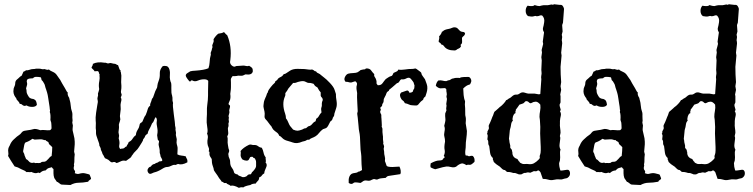

<svg xmlns="http://www.w3.org/2000/svg" viewBox="-20 -865 3598 917"><path d="M316.4 18.6 274.4 16.6Q270.5 16.6 262.7 9.8Q254.9 2.9 252 3.9L239.3 -14.6Q235.4 -26.4 235.4 -37.1V-57.6Q230.5 -60.5 227.5 -66.4Q209 -62.5 204.6 -57.6Q200.2 -52.7 197.3 -50.8Q182.6 -50.8 169.9 -38.1Q165 -42 159.2 -39.6Q153.3 -37.1 147 -38.1Q140.6 -39.1 137.7 -40.5Q134.8 -42 129.9 -43.9Q124 -42 119.1 -43Q114.3 -43.9 106.4 -43Q100.6 -49.8 80.1 -57.6Q66.4 -66.4 49.8 -70.3Q30.3 -99.6 18.6 -120.1Q21.5 -128.9 19.5 -138.7Q16.6 -155.3 26.4 -169.9Q33.2 -187.5 44.4 -197.8Q55.7 -208 60.5 -212.4Q65.4 -216.8 71.3 -220.2Q77.1 -223.6 82.5 -231Q87.9 -238.3 96.2 -240.2Q104.5 -242.2 111.3 -242.7Q118.2 -243.2 127 -245.1Q135.7 -247.1 138.7 -248Q149.4 -252 171.9 -243.2Q184.6 -245.1 194.8 -243.7Q205.1 -242.2 218.8 -243.2Q226.6 -248 226.1 -253.9Q225.6 -259.8 225.6 -267.6Q225.6 -275.4 224.6 -279.3L220.7 -292Q222.7 -318.4 217.8 -330.1Q219.7 -338.9 218.8 -339.8Q217.8 -340.8 217.8 -344.2Q217.8 -347.7 216.8 -354.5Q215.8 -361.3 214.4 -370.1Q212.9 -378.9 210.4 -396Q208 -413.1 205.1 -422.4Q202.1 -431.6 200.7 -436.5Q199.2 -441.4 197.3 -446.3Q195.3 -451.2 194.8 -455.6Q194.3 -460 190.9 -465.8Q187.5 -471.7 185.5 -475.1Q183.6 -478.5 179.7 -481.4Q177.7 -484.4 177.2 -489.3Q176.8 -494.1 173.8 -496.1Q163.1 -498 152.8 -498Q142.6 -498 137.7 -491.2Q119.1 -491.2 111.3 -486.3Q106.4 -479.5 108.4 -472.7Q110.4 -465.8 109.4 -460.4Q108.4 -455.1 106.9 -451.2Q105.5 -447.3 104.5 -443.4Q107.4 -433.6 106.9 -427.7Q106.4 -421.9 111.8 -412.1Q117.2 -402.3 120.1 -399.4Q123 -396.5 128.4 -394.5Q133.8 -392.6 137.2 -392.6Q140.6 -392.6 147.5 -387.7Q154.3 -382.8 156.2 -364.3Q150.4 -354.5 133.8 -354.5Q117.2 -354.5 107.4 -361.3Q103.5 -361.3 101.6 -359.9Q99.6 -358.4 94.2 -359.9Q88.9 -361.3 85.4 -365.2Q82 -369.1 74.2 -369.1Q72.3 -376 67.9 -380.4Q63.5 -384.8 59.6 -389.6Q56.6 -399.4 55.2 -399.4Q53.7 -399.4 53.7 -400.4Q41 -418.9 44.9 -438.5Q44.9 -442.4 46.9 -446.8Q48.8 -451.2 50.8 -456.5Q52.7 -461.9 52.7 -467.3Q52.7 -472.7 54.7 -477.1Q56.6 -481.4 60.1 -484.4Q63.5 -487.3 67.4 -490.7Q71.3 -494.1 74.7 -497.6Q78.1 -501 83 -502.9Q85 -507.8 87.4 -512.2Q89.8 -516.6 91.8 -522.5Q95.7 -524.4 98.6 -525.4Q101.6 -526.4 103.5 -529.3Q112.3 -528.3 121.1 -531.7Q129.9 -535.2 138.2 -535.2Q146.5 -535.2 152.3 -537.1H166Q172.9 -537.1 178.7 -535.2Q184.6 -533.2 192.4 -535.2Q197.3 -534.2 202.6 -532.2Q208 -530.3 213.9 -533.2Q218.8 -527.3 231.9 -522Q245.1 -516.6 252.4 -504.9Q259.8 -493.2 263.7 -488.8Q267.6 -484.4 270.5 -478Q273.4 -471.7 276.9 -466.3Q280.3 -460.9 283.2 -455.6Q286.1 -450.2 290 -444.3Q293.9 -438.5 296.4 -432.6Q298.8 -426.8 303.7 -422.9Q300.8 -412.1 310.5 -397.5Q311.5 -393.6 312 -390.6Q312.5 -387.7 314.5 -381.3Q316.4 -375 317.4 -363.8Q318.4 -352.5 319.8 -345.2Q321.3 -337.9 322.8 -335Q324.2 -332 325.2 -326.2Q326.2 -320.3 325.7 -311Q325.2 -301.8 326.2 -295.4Q327.1 -289.1 326.2 -286.1Q325.2 -283.2 325.2 -279.3L328.1 -265.6Q328.1 -259.8 327.1 -253.9Q326.2 -248 327.1 -241.2Q328.1 -234.4 331.1 -224.1Q334 -213.9 335.4 -204.6Q336.9 -195.3 336.9 -188.5V-175.8Q336.9 -169.9 334 -140.6L336.9 -127.9Q335 -117.2 335 -90.8L333 -79.1Q335 -75.2 333.5 -71.3Q332 -67.4 332 -61.5Q332 -55.7 336.4 -50.8Q340.8 -45.9 336.9 -38.1Q350.6 -32.2 358.4 -35.2Q375 -40 386.2 -37.1Q397.5 -34.2 401.9 -33.2Q406.2 -32.2 408.2 -30.3Q413.1 -18.6 414.6 -14.2Q416 -9.8 409.2 -5.9Q402.3 -2 401.4 2.9Q375 7.8 355.5 7.8Q335.9 7.8 316.4 18.6ZM145.5 -198.2 134.8 -202.1Q118.2 -189.5 101.6 -184.6Q96.7 -179.7 95.7 -171.9Q94.7 -164.1 92.3 -153.3Q89.8 -142.6 90.8 -139.6Q96.7 -128.9 96.7 -126Q96.7 -123 100.1 -116.2Q103.5 -109.4 104.5 -105.5Q112.3 -101.6 116.7 -95.7Q121.1 -89.8 127.4 -87.9Q133.8 -85.9 138.7 -87.9Q143.6 -89.8 147.5 -85.9Q151.4 -86.9 158.7 -86.4Q166 -85.9 172.9 -86.9Q178.7 -92.8 186.5 -92.3Q194.3 -91.8 200.2 -95.7Q213.9 -108.4 216.3 -112.3Q218.8 -116.2 226.6 -120.1Q229.5 -144.5 229.5 -162.1Q223.6 -168.9 218.3 -172.9Q212.9 -176.8 210.9 -186.5Q207 -189.5 203.1 -190.9Q199.2 -192.4 197.3 -196.3Q192.4 -196.3 191.9 -195.8Q191.4 -195.3 184.6 -198.2Q177.7 -201.2 145.5 -198.2Z M548.8 -216.8 546.9 -204.1Q552.7 -185.5 549.8 -172.9Q546.9 -160.2 554.7 -153.3Q559.6 -155.3 563.5 -155.3Q567.4 -155.3 570.8 -156.7Q574.2 -158.2 577.1 -161.6Q580.1 -165 584 -165Q585.9 -170.9 589.4 -175.3Q592.8 -179.7 594.7 -186.5Q606.4 -191.4 612.8 -202.1Q619.1 -212.9 628.9 -219.7Q629.9 -233.4 637.2 -244.6Q644.5 -255.9 645.5 -263.2Q646.5 -270.5 648.4 -273.9Q650.4 -277.3 654.3 -279.3Q658.2 -281.2 660.2 -284.2Q666 -297.9 668.5 -303.7Q670.9 -309.6 675.8 -315.4Q682.6 -332 685.5 -343.3Q688.5 -354.5 697.3 -360.4Q696.3 -366.2 698.2 -370.6Q700.2 -375 702.6 -381.8Q705.1 -388.7 705.1 -390.6Q705.1 -392.6 710.9 -399.4L721.7 -429.7L729.5 -445.3Q731.4 -449.2 731.4 -455.1Q732.4 -465.8 738.3 -480.5Q744.1 -495.1 743.2 -513.7Q742.2 -532.2 756.8 -548.8Q763.7 -550.8 767.1 -550.3Q770.5 -549.8 778.3 -548.8L786.1 -541Q793 -526.4 791.5 -510.3Q790 -494.1 792.5 -483.4Q794.9 -472.7 795.9 -472.2Q796.9 -471.7 797.9 -464.8Q798.8 -458 798.3 -444.8Q797.9 -431.6 798.8 -422.9Q799.8 -414.1 801.8 -409.2Q804.7 -396.5 803.7 -391.1Q802.7 -385.7 806.6 -373Q803.7 -364.3 810.1 -318.8Q816.4 -273.4 815.9 -270Q815.4 -266.6 817.4 -259.3Q819.3 -252 818.4 -249.5Q817.4 -247.1 819.3 -238.8Q821.3 -230.5 820.3 -225.6Q819.3 -220.7 820.3 -217.8Q821.3 -214.8 824.2 -200.2L823.2 -183.6Q824.2 -174.8 826.7 -167.5Q829.1 -160.2 828.1 -149.4L827.1 -127.9Q835 -123 845.7 -122.1Q856.4 -121.1 867.2 -118.2Q869.1 -111.3 872.6 -106Q876 -100.6 875 -89.8Q848.6 -75.2 830.1 -82L818.4 -77.1Q810.5 -79.1 802.7 -75.2Q794.9 -71.3 788.6 -69.3Q782.2 -67.4 777.3 -67.4Q772.5 -67.4 766.6 -64.9Q760.7 -62.5 752.4 -57.1Q744.1 -51.8 733.9 -47.4Q723.6 -43 719.7 -42.5Q715.8 -42 704.6 -36.6Q693.4 -31.2 687.5 -41Q681.6 -50.8 687 -59.6Q692.4 -68.4 700.2 -69.3Q704.1 -76.2 710.9 -80.1Q720.7 -82 721.7 -84Q722.7 -85.9 728.5 -87.4Q734.4 -88.9 735.4 -90.3Q736.3 -91.8 739.3 -93.3Q742.2 -94.7 747.1 -94.7Q759.8 -94.7 752.4 -107.4Q745.1 -120.1 746.1 -121.6Q747.1 -123 744.6 -128.9Q742.2 -134.8 742.7 -140.6Q743.2 -146.5 741.7 -154.3Q740.2 -162.1 738.3 -169.4Q736.3 -176.8 738.8 -184.1Q741.2 -191.4 737.3 -193.8Q733.4 -196.3 733.4 -199.2L730.5 -218.8L732.4 -232.4Q733.4 -242.2 731.4 -252.4Q729.5 -262.7 728.5 -270.5Q727.5 -278.3 728.5 -283.2Q731.4 -297.9 723.6 -305.7Q718.8 -299.8 715.8 -290.5Q712.9 -281.2 706.1 -275.4Q698.2 -255.9 692.9 -247.6Q687.5 -239.3 684.6 -225.6Q674.8 -220.7 672.9 -213.9Q670.9 -207 664.1 -200.2Q664.1 -194.3 657.2 -184.1Q650.4 -173.8 644 -163.1Q637.7 -152.3 627.9 -143.6Q618.2 -134.8 613.3 -126Q607.4 -119.1 607.9 -118.2Q608.4 -117.2 602.5 -111.3L582 -96.7Q568.4 -99.6 559.6 -95.7Q550.8 -91.8 543.5 -88.4Q536.1 -85 533.7 -87.9Q531.2 -90.8 526.9 -91.3Q522.5 -91.8 519 -90.3Q515.6 -88.9 511.7 -90.3Q507.8 -91.8 504.9 -95.2Q502 -98.6 497.6 -101.6Q493.2 -104.5 489.3 -106Q485.4 -107.4 481.4 -109.4Q479.5 -113.3 477.5 -116.2Q475.6 -119.1 473.6 -124Q468.8 -129.9 468.8 -132.8Q468.8 -135.7 461.9 -149.4Q461.9 -157.2 457.5 -164.1Q453.1 -170.9 454.1 -173.8Q455.1 -176.8 446.8 -198.2Q438.5 -219.7 438.5 -228.5V-242.2Q436.5 -252.9 437.5 -265.1Q438.5 -277.3 437 -289.1Q435.5 -300.8 439 -326.7Q442.4 -352.5 444.3 -360.4L447.3 -377.9Q447.3 -383.8 445.8 -389.6Q444.3 -395.5 446.8 -402.8Q449.2 -410.2 448.2 -413.1Q447.3 -416 448.2 -419.4Q449.2 -422.9 450.7 -427.2Q452.1 -431.6 453.1 -436Q454.1 -440.4 453.1 -444.3Q452.1 -448.2 452.1 -458Q452.1 -467.8 454.6 -479.5Q457 -491.2 455.1 -505.9Q457 -508.8 454.6 -511.7Q452.1 -514.6 452.1 -519.5Q449.2 -526.4 443.8 -525.4Q438.5 -524.4 431.6 -524.4Q429.7 -529.3 424.8 -533.2Q419.9 -537.1 418 -540Q416 -543 420.4 -549.3Q424.8 -555.7 422.9 -559.6Q444.3 -571.3 479.5 -565.4Q484.4 -566.4 490.2 -563.5Q496.1 -560.5 501 -563Q505.9 -565.4 513.7 -563Q521.5 -560.5 526.4 -560.5Q531.2 -560.5 535.2 -557.6Q539.1 -554.7 543.9 -553.7Q548.8 -541 550.3 -535.6Q551.8 -530.3 556.6 -528.3Q553.7 -524.4 555.7 -523.4Q557.6 -522.5 557.6 -517.6L559.6 -503.9L558.6 -472.7Q560.5 -452.1 559.6 -443.4L557.6 -427.7Q557.6 -420.9 559.6 -418Q563.5 -411.1 556.6 -400.4Q561.5 -391.6 559.1 -382.8Q556.6 -374 555.7 -364.3L556.6 -343.8L552.7 -310.5L554.7 -294.9Q552.7 -285.2 549.8 -277.8Q546.9 -270.5 547.9 -264.6Q548.8 -258.8 547.9 -251L545.9 -233.4Z M1127.9 -550.8 1141.6 -551.8Q1148.4 -551.8 1155.3 -549.8Q1162.1 -547.9 1169.9 -550.8Q1181.6 -543.9 1184.6 -539.6Q1187.5 -535.2 1187.5 -524.4Q1183.6 -504.9 1152.3 -509.8Q1142.6 -505.9 1140.6 -504.4Q1138.7 -502.9 1126.5 -503.4Q1114.3 -503.9 1113.3 -502.9Q1112.3 -502 1102.5 -501.5Q1092.8 -501 1092.3 -502Q1091.8 -502.9 1086.9 -496.1Q1082 -489.3 1082.5 -484.9Q1083 -480.5 1083 -470.7V-449.2Q1083 -438.5 1081.1 -426.8Q1079.1 -415 1080.1 -412.1Q1081.1 -409.2 1080.6 -399.4Q1080.1 -389.6 1077.1 -384.3Q1074.2 -378.9 1072.3 -372.6Q1070.3 -366.2 1075.2 -363.8Q1080.1 -361.3 1078.1 -352.5L1075.2 -340.8Q1074.2 -336.9 1075.2 -333.5Q1076.2 -330.1 1075.2 -325.2L1071.3 -310.5Q1074.2 -303.7 1072.8 -299.8Q1071.3 -295.9 1072.8 -288.6Q1074.2 -281.2 1072.3 -279.3Q1070.3 -277.3 1071.3 -270Q1072.3 -262.7 1070.3 -258.8Q1068.4 -254.9 1068.4 -250L1070.3 -228.5Q1070.3 -221.7 1065.4 -213.9Q1068.4 -204.1 1067.4 -193.8Q1066.4 -183.6 1068.4 -173.8L1071.3 -156.2Q1072.3 -153.3 1073.7 -149.4Q1075.2 -145.5 1074.2 -141.6L1070.3 -129.9Q1070.3 -126 1072.3 -116.2Q1079.1 -102.5 1079.1 -92.8Q1079.1 -83 1081.1 -76.2Q1083 -69.3 1088.9 -61.5Q1094.7 -53.7 1096.2 -47.4Q1097.7 -41 1099.6 -38.1Q1108.4 -32.2 1109.4 -32.7Q1110.4 -33.2 1112.3 -33.2Q1120.1 -25.4 1125 -24.4Q1129.9 -23.4 1134.8 -20.5Q1139.6 -17.6 1148.4 -19.5Q1157.2 -21.5 1161.6 -27.3Q1166 -33.2 1176.8 -32.2Q1180.7 -35.2 1182.1 -39.6Q1183.6 -43.9 1187.5 -45.9Q1203.1 -62.5 1203.1 -72.3V-89.8Q1203.1 -96.7 1201.2 -100.1Q1199.2 -103.5 1197.3 -108.4Q1188.5 -111.3 1188.5 -113.8Q1188.5 -116.2 1183.1 -116.2Q1177.7 -116.2 1174.8 -114.3Q1170.9 -108.4 1168.5 -103Q1166 -97.7 1157.2 -97.7Q1148.4 -97.7 1137.7 -103.5Q1127.9 -116.2 1129.4 -126.5Q1130.9 -136.7 1128.9 -143.6Q1141.6 -160.2 1169.9 -173.8Q1177.7 -175.8 1182.1 -173.8Q1186.5 -171.9 1195.8 -172.4Q1205.1 -172.9 1212.9 -166.5Q1220.7 -160.2 1230.5 -159.2Q1236.3 -148.4 1238.8 -135.7Q1241.2 -123 1249 -113.3Q1248 -108.4 1249.5 -100.6Q1251 -92.8 1248 -89.8Q1256.8 -80.1 1252.4 -68.8Q1248 -57.6 1245.1 -50.8Q1242.2 -43.9 1242.2 -37.1Q1234.4 -33.2 1230.5 -26.9Q1226.6 -20.5 1217.8 -17.6Q1217.8 -6.8 1211.4 -1Q1205.1 4.9 1201.2 11.7Q1184.6 11.7 1175.8 18.6Q1149.4 23.4 1141.6 30.3Q1132.8 27.3 1121.1 32.2Q1094.7 17.6 1081.1 22.5Q1076.2 17.6 1069.8 15.6Q1063.5 13.7 1060.5 8.8Q1051.8 10.7 1048.3 7.3Q1044.9 3.9 1038.1 2Q1036.1 -2.9 1031.2 -8.3Q1026.4 -13.7 1022.9 -20Q1019.5 -26.4 1010.3 -38.6Q1001 -50.8 1001 -55.2Q1001 -59.6 996.1 -72.8Q991.2 -85.9 991.2 -105.5Q989.3 -109.4 986.3 -113.3Q983.4 -117.2 981.4 -122.6Q979.5 -127.9 980.5 -134.3Q981.4 -140.6 976.6 -142.6Q980.5 -152.3 976.1 -161.1Q971.7 -169.9 970.7 -181.2Q969.7 -192.4 972.2 -204.1Q974.6 -215.8 968.8 -226.6Q973.6 -236.3 969.7 -258.3Q965.8 -280.3 967.3 -300.8Q968.8 -321.3 968.3 -335Q967.8 -348.6 969.7 -362.3Q973.6 -389.6 973.6 -409.2V-428.7L974.6 -478.5Q969.7 -486.3 954.6 -486.3Q939.5 -486.3 924.8 -480Q910.2 -473.6 899.4 -480.5Q892.6 -482.4 890.6 -478Q888.7 -473.6 883.8 -477.5Q867.2 -497.1 867.2 -504.4Q867.2 -511.7 877 -517.1Q886.7 -522.5 888.7 -524.4Q900.4 -527.3 911.1 -527.3Q956.1 -530.3 975.6 -539.1Q980.5 -553.7 981 -565.9Q981.4 -578.1 982.9 -586.4Q984.4 -594.7 985.4 -597.2Q986.3 -599.6 986.8 -603Q987.3 -606.4 986.3 -609.4Q985.4 -612.3 988.8 -619.6Q992.2 -627 992.2 -631.8Q996.1 -640.6 994.6 -643.1Q993.2 -645.5 994.1 -649.9Q995.1 -654.3 998.5 -661.1Q1002 -668 1000 -677.7Q1010.7 -695.3 1022.5 -704.1Q1041 -706.1 1049.8 -711.9Q1059.6 -700.2 1065.4 -696.3Q1087.9 -643.6 1080.1 -579.1Q1080.1 -576.2 1079.1 -572.3Q1078.1 -568.4 1079.6 -563Q1081.1 -557.6 1086.4 -552.7Q1091.8 -547.9 1096.7 -546.9Q1101.6 -545.9 1104.5 -547.9Q1107.4 -549.8 1111.3 -549.8Z M1470.7 -533.2Q1481.4 -528.3 1481.4 -526.9Q1481.4 -525.4 1485.8 -524.9Q1490.2 -524.4 1491.2 -522Q1492.2 -519.5 1495.1 -517.6Q1498 -515.6 1502.9 -513.7Q1507.8 -511.7 1512.7 -506.8Q1517.6 -502 1527.3 -495.1Q1537.1 -488.3 1555.7 -468.8Q1574.2 -449.2 1578.1 -435.5Q1582 -421.9 1583.5 -418.9Q1585 -416 1584.5 -409.7Q1584 -403.3 1587.4 -382.8Q1590.8 -362.3 1585 -346.7L1577.1 -322.3Q1576.2 -319.3 1576.2 -315.4Q1576.2 -311.5 1572.3 -306.6Q1568.4 -301.8 1568.8 -299.8Q1569.3 -297.9 1565.9 -292.5Q1562.5 -287.1 1560.5 -287.1Q1557.6 -286.1 1550.3 -270.5Q1543 -254.9 1535.2 -252.4Q1527.3 -250 1522.5 -248Q1511.7 -240.2 1503.9 -230Q1496.1 -219.7 1487.3 -214.4Q1478.5 -209 1470.2 -206.1Q1461.9 -203.1 1456.1 -197.3Q1450.2 -199.2 1445.8 -196.3Q1441.4 -193.4 1437.5 -191.9Q1433.6 -190.4 1431.2 -190.4Q1428.7 -190.4 1423.8 -188.5Q1397.5 -176.8 1377.9 -184.6Q1374 -186.5 1367.7 -188Q1361.3 -189.5 1348.1 -193.8Q1335 -198.2 1327.6 -206.5Q1320.3 -214.8 1313.5 -216.8Q1309.6 -227.5 1301.3 -232.9Q1293 -238.3 1285.2 -246.1Q1278.3 -255.9 1278.3 -257.3Q1278.3 -258.8 1276.4 -261.2Q1274.4 -263.7 1270 -268.6Q1265.6 -273.4 1261.2 -280.3Q1256.8 -287.1 1249.5 -294.4Q1242.2 -301.8 1243.7 -312Q1245.1 -322.3 1243.2 -332Q1241.2 -341.8 1239.3 -349.6Q1237.3 -357.4 1238.8 -365.2Q1240.2 -373 1240.2 -376Q1240.2 -378.9 1243.7 -388.7Q1247.1 -398.4 1249 -401.4Q1251 -404.3 1253.4 -412.6Q1255.9 -420.9 1257.3 -421.4Q1258.8 -421.9 1258.8 -423.8Q1259.8 -425.8 1260.7 -430.2Q1261.7 -434.6 1272.9 -448.7Q1284.2 -462.9 1289.6 -466.8Q1294.9 -470.7 1294.9 -476.6Q1305.7 -483.4 1305.7 -485.4Q1305.7 -487.3 1309.6 -490.7Q1313.5 -494.1 1321.8 -498Q1330.1 -502 1335 -510.7Q1342.8 -511.7 1348.1 -516.1Q1353.5 -520.5 1366.7 -528.3Q1379.9 -536.1 1400.9 -536.1Q1421.9 -536.1 1434.1 -535.2Q1446.3 -534.2 1454.6 -532.7Q1462.9 -531.2 1470.7 -533.2ZM1511.7 -408.2V-423.8Q1503.9 -431.6 1496.1 -447.3Q1492.2 -449.2 1489.7 -451.2Q1487.3 -453.1 1484.4 -455.1Q1482.4 -457 1481 -460Q1479.5 -462.9 1477.5 -464.8Q1473.6 -465.8 1466.8 -467.8Q1460 -469.7 1455.1 -468.8Q1449.2 -468.8 1439.9 -474.1Q1430.7 -479.5 1415.5 -476.6Q1400.4 -473.6 1395 -470.7Q1389.6 -467.8 1379.9 -468.8Q1374 -462.9 1368.2 -455.1Q1362.3 -447.3 1359.9 -445.3Q1357.4 -443.4 1354 -436.5Q1350.6 -429.7 1346.7 -425.8Q1341.8 -420.9 1342.8 -415.5Q1343.8 -410.2 1340.8 -404.3Q1325.2 -369.1 1341.8 -322.3Q1345.7 -311.5 1345.7 -299.8Q1351.6 -293 1354.5 -285.6Q1357.4 -278.3 1361.3 -270.5Q1365.2 -262.7 1370.1 -257.8Q1375 -252.9 1379.9 -246.1Q1393.6 -240.2 1401.4 -240.7Q1409.2 -241.2 1422.9 -246.1Q1434.6 -252.9 1437.5 -252.4Q1440.4 -252 1442.4 -253.4Q1444.3 -254.9 1448.7 -258.8Q1453.1 -262.7 1456.1 -262.7Q1459 -262.7 1463.9 -266.1Q1468.8 -269.5 1474.1 -276.4Q1479.5 -283.2 1486.3 -285.2Q1488.3 -288.1 1488.8 -291.5Q1489.3 -294.9 1490.2 -297.9Q1499 -302.7 1503.4 -311.5Q1507.8 -320.3 1515.6 -328.1Q1515.6 -333 1514.2 -338.9Q1512.7 -344.7 1515.1 -352.1Q1517.6 -359.4 1517.1 -360.8Q1516.6 -362.3 1517.1 -370.6Q1517.6 -378.9 1520 -382.8Q1522.5 -386.7 1521 -392.1Q1519.5 -397.5 1516.1 -400.4Q1512.7 -403.3 1511.7 -408.2Z M1684.6 -427.7 1682.6 -440.4Q1681.6 -451.2 1684.6 -460Q1687.5 -468.8 1677.7 -476.6Q1672.9 -476.6 1664.6 -473.1Q1656.2 -469.7 1650.9 -471.2Q1645.5 -472.7 1641.1 -473.6Q1636.7 -474.6 1632.8 -474.1Q1628.9 -473.6 1626 -481.4Q1623 -489.3 1628.9 -500Q1634.8 -510.7 1643.6 -513.2Q1652.3 -515.6 1667 -516.1Q1681.6 -516.6 1688 -520Q1694.3 -523.4 1696.8 -525.9Q1699.2 -528.3 1702.1 -530.3Q1716.8 -534.2 1720.7 -533.7Q1724.6 -533.2 1727.5 -538.1Q1745.1 -539.1 1752 -529.3Q1758.8 -519.5 1767.6 -510.7Q1765.6 -502.9 1770 -497.1Q1774.4 -491.2 1776.9 -482.9Q1779.3 -474.6 1778.3 -469.7Q1777.3 -464.8 1784.2 -458Q1799.8 -457 1807.1 -467.8Q1814.5 -478.5 1822.3 -487.3Q1828.1 -491.2 1834 -495.1Q1839.8 -499 1843.3 -500Q1846.7 -501 1851.6 -502.9Q1855.5 -506.8 1856.9 -511.2Q1858.4 -515.6 1860.4 -517.1Q1862.3 -518.6 1872.1 -522.5Q1881.8 -526.4 1880.9 -532.2Q1896.5 -530.3 1915.5 -533.2Q1934.6 -536.1 1943.4 -535.6Q1952.1 -535.2 1963.9 -538.1Q1969.7 -536.1 1974.6 -531.7Q1979.5 -527.3 1985.8 -523.4Q1992.2 -519.5 1992.7 -514.2Q1993.2 -508.8 1998.5 -502Q2003.9 -495.1 2009.8 -486.3Q2014.6 -472.7 2018.1 -463.4Q2021.5 -454.1 2021 -442.9Q2020.5 -431.6 2017.6 -422.9Q2014.6 -414.1 2011.7 -404.3Q2002 -397.5 2001 -388.7Q1988.3 -379.9 1982.9 -372.1Q1977.5 -364.3 1973.1 -362.3Q1968.8 -360.4 1961.4 -361.3Q1954.1 -362.3 1947.3 -362.3Q1940.4 -362.3 1932.6 -366.2Q1924.8 -370.1 1914.1 -372.1Q1912.1 -374 1911.1 -376.5Q1910.2 -378.9 1908.2 -381.3Q1906.2 -383.8 1902.8 -385.7Q1899.4 -387.7 1896.5 -392.6Q1884.8 -411.1 1895.5 -422.9Q1913.1 -428.7 1921.9 -432.1Q1930.7 -435.5 1935.5 -421.9Q1944.3 -421.9 1951.2 -426.8Q1954.1 -437.5 1956.5 -439.5Q1959 -441.4 1959 -447.8Q1959 -454.1 1960 -455.1L1955.1 -471.7Q1951.2 -477.5 1950.7 -478Q1950.2 -478.5 1944.8 -485.4Q1939.5 -492.2 1935.5 -493.2Q1928.7 -495.1 1918.9 -489.7Q1909.2 -484.4 1897.5 -486.3Q1891.6 -484.4 1887.7 -476.6Q1883.8 -468.8 1876 -467.8Q1849.6 -444.3 1837.9 -435.5Q1838.9 -431.6 1834 -429.2Q1829.1 -426.8 1826.7 -421.9Q1824.2 -417 1823.7 -414.1Q1823.2 -411.1 1820.3 -406.7Q1817.4 -402.3 1816.9 -399.9Q1816.4 -397.5 1814.5 -395Q1812.5 -392.6 1812.5 -386.2Q1812.5 -379.9 1810.5 -375Q1804.7 -367.2 1805.2 -363.8Q1805.7 -360.4 1803.7 -357.9Q1801.8 -355.5 1799.3 -354Q1796.9 -352.5 1795.9 -348.6Q1800.8 -341.8 1797.4 -336.9Q1793.9 -332 1797.9 -323.2Q1801.8 -318.4 1801.3 -312.5Q1800.8 -306.6 1801.8 -299.8Q1802.7 -293 1802.7 -285.6Q1802.7 -278.3 1803.7 -265.6Q1801.8 -259.8 1804.2 -256.8Q1806.6 -253.9 1806.6 -248V-234.4Q1806.6 -228.5 1808.1 -220.2Q1809.6 -211.9 1809.1 -206.1Q1808.6 -200.2 1810.1 -191.4Q1811.5 -182.6 1810.5 -181.6Q1809.6 -180.7 1810.5 -177.7Q1811.5 -174.8 1813 -171.4Q1814.5 -168 1814.5 -165L1812.5 -154.3L1814.5 -141.6Q1814.5 -127.9 1817.4 -118.7Q1820.3 -109.4 1818.4 -95.7Q1819.3 -92.8 1821.8 -86.9Q1824.2 -81.1 1826.2 -74.2Q1828.1 -67.4 1854.5 -67.4L1887.7 -69.3Q1891.6 -62.5 1893.6 -51.3Q1895.5 -40 1891.6 -33.2L1852.5 -27.3Q1844.7 -25.4 1836.9 -24.9Q1829.1 -24.4 1822.3 -15.6Q1793.9 -13.7 1787.1 -9.8Q1780.3 -5.9 1773.9 -8.3Q1767.6 -10.7 1762.7 -9.3Q1757.8 -7.8 1754.9 -5.9Q1746.1 0 1733.4 -2.4Q1720.7 -4.9 1713.4 1Q1706.1 6.8 1701.2 8.8Q1673.8 3.9 1669.9 7.8Q1659.2 18.6 1645.5 8.8Q1642.6 -24.4 1660.2 -35.2Q1666 -38.1 1676.3 -39.1Q1686.5 -40 1690.4 -44.9Q1696.3 -44.9 1700.2 -47.9Q1704.1 -50.8 1709 -52.7Q1706.1 -82 1706.1 -101.6Q1706.1 -121.1 1704.6 -130.9Q1703.1 -140.6 1702.1 -149.9Q1701.2 -159.2 1700.7 -178.2Q1700.2 -197.3 1699.2 -211.4Q1698.2 -225.6 1695.8 -235.8Q1693.4 -246.1 1692.4 -263.7Q1691.4 -281.2 1688.5 -303.7L1686.5 -318.4Q1685.5 -323.2 1687 -327.1Q1688.5 -331.1 1688.5 -333.5Q1688.5 -335.9 1686.5 -371.6Q1684.6 -407.2 1685.5 -413.6Q1686.5 -419.9 1684.6 -427.7Z M2077.1 -691.4Q2087.9 -702.1 2090.8 -713.9Q2094.7 -713.9 2096.7 -716.8Q2098.6 -719.7 2106.4 -722.7Q2114.3 -725.6 2121.6 -726.6Q2128.9 -727.5 2140.1 -732.4Q2151.4 -737.3 2163.1 -731.4Q2171.9 -723.6 2173.8 -720.7Q2175.8 -717.8 2180.2 -715.3Q2184.6 -712.9 2191.9 -712.4Q2199.2 -711.9 2201.2 -705.1Q2200.2 -697.3 2195.3 -693.8Q2190.4 -690.4 2186.5 -684.6Q2186.5 -676.8 2187 -666.5Q2187.5 -656.2 2180.7 -652.3Q2178.7 -649.4 2181.2 -646Q2183.6 -642.6 2179.7 -641.6Q2177.7 -635.7 2170.9 -633.3Q2164.1 -630.9 2160.6 -627.4Q2157.2 -624 2150.4 -624Q2114.3 -624 2100.6 -644.5Q2095.7 -651.4 2087.9 -652.3Q2085.9 -657.2 2082.5 -659.7Q2079.1 -662.1 2075.2 -665Q2075.2 -672.9 2077.1 -678.2Q2079.1 -683.6 2077.1 -691.4ZM2174.8 -492.2Q2182.6 -497.1 2195.3 -497.1Q2208 -497.1 2215.8 -497.6Q2223.6 -498 2228.5 -488.3Q2233.4 -478.5 2228.5 -469.7Q2226.6 -461.9 2221.7 -460.9Q2208 -458 2192.4 -442.4Q2193.4 -434.6 2193.4 -425.8Q2193.4 -417 2194.3 -411.1Q2195.3 -405.3 2195.8 -401.4Q2196.3 -397.5 2197.3 -393.1Q2198.2 -388.7 2199.7 -385.7Q2201.2 -382.8 2201.2 -379.9L2200.2 -366.2Q2202.1 -355.5 2202.1 -315.4Q2206.1 -298.8 2205.1 -291.5Q2204.1 -284.2 2204.1 -276.4L2210 -239.3Q2210 -223.6 2207 -202.1Q2204.1 -180.7 2204.6 -174.8Q2205.1 -168.9 2204.1 -160.2Q2203.1 -151.4 2202.1 -142.6Q2201.2 -133.8 2203.1 -125Q2204.1 -121.1 2208 -122.1Q2211.9 -123 2215.8 -120.1Q2219.7 -117.2 2224.6 -119.6Q2229.5 -122.1 2238.3 -120.1Q2249 -109.4 2246.1 -91.8Q2234.4 -81.1 2230 -79.1Q2225.6 -77.1 2219.2 -78.1Q2212.9 -79.1 2208 -76.2Q2195.3 -84 2189 -84.5Q2182.6 -85 2173.8 -80.1Q2165 -75.2 2162.1 -71.8Q2159.2 -68.4 2151.4 -66.4Q2143.6 -64.5 2132.8 -67.4Q2122.1 -70.3 2112.3 -69.8Q2102.5 -69.3 2058.6 -56.6Q2047.9 -59.6 2037.1 -65.4Q2034.2 -72.3 2037.1 -85Q2062.5 -98.6 2077.6 -98.6Q2092.8 -98.6 2095.7 -105Q2098.6 -111.3 2103.5 -112.3Q2104.5 -116.2 2101.1 -118.7Q2097.7 -121.1 2100.6 -123Q2106.4 -136.7 2103.5 -149.9Q2100.6 -163.1 2105.5 -188.5Q2105.5 -201.2 2102.5 -211.9Q2099.6 -222.7 2103 -237.3Q2106.4 -252 2101.6 -263.7Q2103.5 -272.5 2106 -282.2Q2108.4 -292 2106.9 -300.8Q2105.5 -309.6 2106.4 -323.2L2112.3 -337.9Q2112.3 -339.8 2111.3 -342.8Q2110.4 -345.7 2111.8 -353.5Q2113.3 -361.3 2112.3 -363.3Q2111.3 -365.2 2111.3 -368.2L2114.3 -388.7Q2115.2 -392.6 2113.8 -396.5Q2112.3 -400.4 2112.3 -405.3Q2115.2 -413.1 2113.3 -421.4Q2111.3 -429.7 2111.8 -435.5Q2112.3 -441.4 2104.5 -444.3Q2096.7 -444.3 2089.8 -443.4Q2076.2 -440.4 2061.5 -455.1Q2063.5 -470.7 2073.2 -480.5Q2085 -482.4 2093.3 -480Q2101.6 -477.5 2111.3 -477.5Q2122.1 -482.4 2124.5 -481.9Q2127 -481.4 2133.3 -485.8Q2139.6 -490.2 2141.1 -489.7Q2142.6 -489.3 2147.9 -491.2Q2153.3 -493.2 2163.6 -493.2Q2173.8 -493.2 2174.8 -492.2Z M2657.2 -230.5 2654.3 -216.8Q2653.3 -214.8 2654.8 -212.4Q2656.2 -210 2655.8 -202.1Q2655.3 -194.3 2652.8 -178.2Q2650.4 -162.1 2657.2 -150.4Q2653.3 -139.6 2654.8 -127Q2656.2 -114.3 2654.3 -98.6L2650.4 -85.9Q2650.4 -68.4 2656.2 -50.8Q2662.1 -49.8 2669.4 -51.3Q2676.8 -52.7 2688 -54.2Q2699.2 -55.7 2702.1 -42Q2705.1 -25.4 2690.4 -15.6Q2687.5 -13.7 2680.7 -12.7Q2673.8 -11.7 2668 -9.3Q2662.1 -6.8 2651.4 -8.3Q2640.6 -9.8 2626 -6.3Q2611.3 -2.9 2599.6 -6.8Q2587.9 -10.7 2572.3 -10.7L2561.5 -42Q2552.7 -54.7 2546.9 -49.8Q2541 -44.9 2530.3 -47.9L2512.7 -40Q2502 -43 2495.1 -40.5Q2488.3 -38.1 2483.4 -39.1L2469.7 -32.2H2458Q2454.1 -33.2 2450.2 -35.2Q2446.3 -37.1 2442.4 -38.1Q2438.5 -39.1 2435.1 -38.6Q2431.6 -38.1 2424.3 -41Q2417 -43.9 2401.4 -43.9L2391.6 -52.7Q2382.8 -52.7 2375 -61.5Q2367.2 -70.3 2358.9 -74.7Q2350.6 -79.1 2337.9 -91.8Q2337.9 -96.7 2335.4 -99.6Q2333 -102.5 2334 -110.4Q2323.2 -119.1 2320.8 -134.8Q2318.4 -150.4 2316.4 -168Q2311.5 -173.8 2312 -183.6Q2312.5 -193.4 2307.6 -199.2Q2307.6 -205.1 2309.1 -212.4Q2310.5 -219.7 2305.7 -226.6Q2308.6 -228.5 2308.1 -231.9Q2307.6 -235.4 2308.6 -238.3Q2316.4 -250 2314.9 -255.9Q2313.5 -261.7 2314.5 -266.6Q2323.2 -284.2 2326.7 -293.9Q2330.1 -303.7 2331.5 -306.6Q2333 -309.6 2335 -314Q2336.9 -318.4 2337.9 -322.8Q2338.9 -327.1 2340.8 -330.1Q2342.8 -333 2347.7 -336.4Q2352.5 -339.8 2359.9 -347.2Q2367.2 -354.5 2371.1 -356.9Q2375 -359.4 2384.3 -369.1Q2393.6 -378.9 2397.5 -386.7Q2402.3 -387.7 2405.3 -390.6Q2408.2 -393.6 2413.6 -396Q2418.9 -398.4 2423.8 -403.3Q2435.5 -414.1 2444.3 -413.1Q2453.1 -412.1 2460.4 -417.5Q2467.8 -422.9 2473.6 -423.8Q2479.5 -424.8 2487.8 -421.9Q2496.1 -418.9 2502.9 -418H2516.6Q2536.1 -418.9 2544.4 -416Q2552.7 -413.1 2560.5 -416Q2562.5 -434.6 2565.4 -486.3Q2563.5 -497.1 2565.4 -504.9Q2567.4 -512.7 2566.4 -520Q2565.4 -527.3 2565.4 -531.2Q2565.4 -535.2 2567.4 -577.1Q2565.4 -586.9 2565.4 -591.8Q2565.4 -596.7 2567.4 -606Q2569.3 -615.2 2567.9 -619.1Q2566.4 -623 2567.4 -628.9Q2568.4 -634.8 2570.8 -641.6Q2573.2 -648.4 2574.2 -655.3L2572.3 -666L2577.1 -701.2Q2577.1 -704.1 2578.1 -707.5Q2579.1 -710.9 2576.7 -713.9Q2574.2 -716.8 2573.2 -723.1Q2572.3 -729.5 2574.2 -734.9Q2576.2 -740.2 2579.1 -759.3Q2582 -778.3 2569.3 -791Q2562.5 -793 2557.6 -790.5Q2552.7 -788.1 2546.4 -787.6Q2540 -787.1 2539.1 -788.6Q2538.1 -790 2528.8 -787.1Q2519.5 -784.2 2502 -788.1Q2491.2 -795.9 2490.7 -812Q2490.2 -828.1 2500 -837.9Q2506.8 -835.9 2518.1 -835.9Q2529.3 -835.9 2533.2 -840.8Q2547.9 -835.9 2556.6 -835.9L2568.4 -838.9Q2576.2 -840.8 2587.4 -840.3Q2598.6 -839.8 2602.5 -841.3Q2606.4 -842.8 2612.3 -843.3Q2618.2 -843.8 2619.1 -842.3Q2620.1 -840.8 2626 -844.7L2652.3 -841.8H2658.2Q2665 -841.8 2669.4 -834Q2673.8 -826.2 2673.8 -822.3L2668.9 -756.8Q2668 -752.9 2666.5 -750Q2665 -747.1 2665 -743.2L2667 -714.8L2663.1 -699.2L2665 -688.5L2663.1 -672.9Q2665 -665 2665 -657.2L2660.2 -613.3L2662.1 -599.6L2657.2 -545.9Q2657.2 -508.8 2660.2 -472.7L2657.2 -453.1L2660.2 -435.5L2656.2 -416Q2655.3 -413.1 2656.2 -411.1Q2657.2 -409.2 2657.2 -405.3V-377.9Q2657.2 -374 2655.3 -371.1Q2650.4 -365.2 2654.8 -352.5Q2659.2 -339.8 2657.2 -337.9Q2655.3 -335.9 2654.3 -334Q2661.1 -323.2 2658.2 -311.5Q2655.3 -299.8 2654.3 -287.1V-276.4Q2653.3 -264.6 2655.3 -252.9Q2657.2 -241.2 2657.2 -230.5ZM2560.5 -258.8 2558.6 -292 2556.6 -306.6Q2556.6 -321.3 2559.6 -335.4Q2562.5 -349.6 2560.5 -365.2Q2548.8 -379.9 2538.1 -379.4Q2527.3 -378.9 2520 -374Q2512.7 -369.1 2506.3 -376Q2500 -382.8 2491.2 -381.8Q2487.3 -379.9 2484.9 -376.5Q2482.4 -373 2478.5 -371.1Q2474.6 -369.1 2470.2 -368.2Q2465.8 -367.2 2460.9 -365.2Q2457 -358.4 2452.1 -352.5Q2447.3 -346.7 2443.4 -340.8Q2444.3 -335.9 2441.9 -332.5Q2439.5 -329.1 2443.4 -325.2Q2430.7 -322.3 2427.7 -296.9Q2427.7 -292 2429.7 -289.1Q2422.9 -282.2 2421.4 -272.5Q2419.9 -262.7 2418.9 -257.8Q2418 -252.9 2416.5 -249.5Q2415 -246.1 2415 -243.2L2412.1 -213.9Q2412.1 -209 2411.1 -204.6Q2410.2 -200.2 2412.1 -197.3Q2413.1 -183.6 2415.5 -176.3Q2418 -168.9 2417 -163.6Q2416 -158.2 2421.4 -153.3Q2426.8 -148.4 2424.8 -143.6Q2427.7 -140.6 2427.2 -136.2Q2426.8 -131.8 2428.7 -125Q2433.6 -110.4 2451.2 -105.5Q2453.1 -103.5 2455.6 -98.6Q2458 -93.8 2460.9 -92.8Q2462.9 -87.9 2464.8 -87.4Q2466.8 -86.9 2471.7 -84Q2476.6 -81.1 2483.4 -81.5Q2490.2 -82 2496.6 -82Q2502.9 -82 2506.3 -81.1Q2509.8 -80.1 2519.5 -81.5Q2529.3 -83 2541.5 -92.8Q2553.7 -102.5 2558.6 -110.4Q2555.7 -118.2 2560.1 -127.9Q2564.5 -137.7 2561.5 -185.5Q2558.6 -233.4 2560.5 -258.8Z M3039.1 18.6 2997.1 16.6Q2993.2 16.6 2985.4 9.8Q2977.5 2.9 2974.6 3.9L2961.9 -14.6Q2958 -26.4 2958 -37.1V-57.6Q2953.1 -60.5 2950.2 -66.4Q2931.6 -62.5 2927.2 -57.6Q2922.9 -52.7 2919.9 -50.8Q2905.3 -50.8 2892.6 -38.1Q2887.7 -42 2881.8 -39.6Q2876 -37.1 2869.6 -38.1Q2863.3 -39.1 2860.4 -40.5Q2857.4 -42 2852.5 -43.9Q2846.7 -42 2841.8 -43Q2836.9 -43.9 2829.1 -43Q2823.2 -49.8 2802.7 -57.6Q2789.1 -66.4 2772.5 -70.3Q2752.9 -99.6 2741.2 -120.1Q2744.1 -128.9 2742.2 -138.7Q2739.3 -155.3 2749 -169.9Q2755.9 -187.5 2767.1 -197.8Q2778.3 -208 2783.2 -212.4Q2788.1 -216.8 2793.9 -220.2Q2799.8 -223.6 2805.2 -231Q2810.5 -238.3 2818.8 -240.2Q2827.1 -242.2 2834 -242.7Q2840.8 -243.2 2849.6 -245.1Q2858.4 -247.1 2861.3 -248Q2872.1 -252 2894.5 -243.2Q2907.2 -245.1 2917.5 -243.7Q2927.7 -242.2 2941.4 -243.2Q2949.2 -248 2948.7 -253.9Q2948.2 -259.8 2948.2 -267.6Q2948.2 -275.4 2947.3 -279.3L2943.4 -292Q2945.3 -318.4 2940.4 -330.1Q2942.4 -338.9 2941.4 -339.8Q2940.4 -340.8 2940.4 -344.2Q2940.4 -347.7 2939.5 -354.5Q2938.5 -361.3 2937 -370.1Q2935.5 -378.9 2933.1 -396Q2930.7 -413.1 2927.7 -422.4Q2924.8 -431.6 2923.3 -436.5Q2921.9 -441.4 2919.9 -446.3Q2918 -451.2 2917.5 -455.6Q2917 -460 2913.6 -465.8Q2910.2 -471.7 2908.2 -475.1Q2906.2 -478.5 2902.3 -481.4Q2900.4 -484.4 2899.9 -489.3Q2899.4 -494.1 2896.5 -496.1Q2885.7 -498 2875.5 -498Q2865.2 -498 2860.4 -491.2Q2841.8 -491.2 2834 -486.3Q2829.1 -479.5 2831.1 -472.7Q2833 -465.8 2832 -460.4Q2831.1 -455.1 2829.6 -451.2Q2828.1 -447.3 2827.1 -443.4Q2830.1 -433.6 2829.6 -427.7Q2829.1 -421.9 2834.5 -412.1Q2839.8 -402.3 2842.8 -399.4Q2845.7 -396.5 2851.1 -394.5Q2856.4 -392.6 2859.9 -392.6Q2863.3 -392.6 2870.1 -387.7Q2877 -382.8 2878.9 -364.3Q2873 -354.5 2856.4 -354.5Q2839.8 -354.5 2830.1 -361.3Q2826.2 -361.3 2824.2 -359.9Q2822.3 -358.4 2816.9 -359.9Q2811.5 -361.3 2808.1 -365.2Q2804.7 -369.1 2796.9 -369.1Q2794.9 -376 2790.5 -380.4Q2786.1 -384.8 2782.2 -389.6Q2779.3 -399.4 2777.8 -399.4Q2776.4 -399.4 2776.4 -400.4Q2763.7 -418.9 2767.6 -438.5Q2767.6 -442.4 2769.5 -446.8Q2771.5 -451.2 2773.4 -456.5Q2775.4 -461.9 2775.4 -467.3Q2775.4 -472.7 2777.3 -477.1Q2779.3 -481.4 2782.7 -484.4Q2786.1 -487.3 2790 -490.7Q2793.9 -494.1 2797.4 -497.6Q2800.8 -501 2805.7 -502.9Q2807.6 -507.8 2810.1 -512.2Q2812.5 -516.6 2814.5 -522.5Q2818.4 -524.4 2821.3 -525.4Q2824.2 -526.4 2826.2 -529.3Q2835 -528.3 2843.8 -531.7Q2852.5 -535.2 2860.8 -535.2Q2869.1 -535.2 2875 -537.1H2888.7Q2895.5 -537.1 2901.4 -535.2Q2907.2 -533.2 2915 -535.2Q2919.9 -534.2 2925.3 -532.2Q2930.7 -530.3 2936.5 -533.2Q2941.4 -527.3 2954.6 -522Q2967.8 -516.6 2975.1 -504.9Q2982.4 -493.2 2986.3 -488.8Q2990.2 -484.4 2993.2 -478Q2996.1 -471.7 2999.5 -466.3Q3002.9 -460.9 3005.9 -455.6Q3008.8 -450.2 3012.7 -444.3Q3016.6 -438.5 3019 -432.6Q3021.5 -426.8 3026.4 -422.9Q3023.4 -412.1 3033.2 -397.5Q3034.2 -393.6 3034.7 -390.6Q3035.2 -387.7 3037.1 -381.3Q3039.1 -375 3040 -363.8Q3041 -352.5 3042.5 -345.2Q3043.9 -337.9 3045.4 -335Q3046.9 -332 3047.9 -326.2Q3048.8 -320.3 3048.3 -311Q3047.9 -301.8 3048.8 -295.4Q3049.8 -289.1 3048.8 -286.1Q3047.9 -283.2 3047.9 -279.3L3050.8 -265.6Q3050.8 -259.8 3049.8 -253.9Q3048.8 -248 3049.8 -241.2Q3050.8 -234.4 3053.7 -224.1Q3056.6 -213.9 3058.1 -204.6Q3059.6 -195.3 3059.6 -188.5V-175.8Q3059.6 -169.9 3056.6 -140.6L3059.6 -127.9Q3057.6 -117.2 3057.6 -90.8L3055.7 -79.1Q3057.6 -75.2 3056.2 -71.3Q3054.7 -67.4 3054.7 -61.5Q3054.7 -55.7 3059.1 -50.8Q3063.5 -45.9 3059.6 -38.1Q3073.2 -32.2 3081.1 -35.2Q3097.7 -40 3108.9 -37.1Q3120.1 -34.2 3124.5 -33.2Q3128.9 -32.2 3130.9 -30.3Q3135.7 -18.6 3137.2 -14.2Q3138.7 -9.8 3131.8 -5.9Q3125 -2 3124 2.9Q3097.7 7.8 3078.1 7.8Q3058.6 7.8 3039.1 18.6ZM2868.2 -198.2 2857.4 -202.1Q2840.8 -189.5 2824.2 -184.6Q2819.3 -179.7 2818.4 -171.9Q2817.4 -164.1 2814.9 -153.3Q2812.5 -142.6 2813.5 -139.6Q2819.3 -128.9 2819.3 -126Q2819.3 -123 2822.8 -116.2Q2826.2 -109.4 2827.1 -105.5Q2835 -101.6 2839.4 -95.7Q2843.8 -89.8 2850.1 -87.9Q2856.4 -85.9 2861.3 -87.9Q2866.2 -89.8 2870.1 -85.9Q2874 -86.9 2881.3 -86.4Q2888.7 -85.9 2895.5 -86.9Q2901.4 -92.8 2909.2 -92.3Q2917 -91.8 2922.9 -95.7Q2936.5 -108.4 2939 -112.3Q2941.4 -116.2 2949.2 -120.1Q2952.1 -144.5 2952.1 -162.1Q2946.3 -168.9 2940.9 -172.9Q2935.5 -176.8 2933.6 -186.5Q2929.7 -189.5 2925.8 -190.9Q2921.9 -192.4 2919.9 -196.3Q2915 -196.3 2914.6 -195.8Q2914.1 -195.3 2907.2 -198.2Q2900.4 -201.2 2868.2 -198.2Z M3492.2 -230.5 3489.3 -216.8Q3488.3 -214.8 3489.7 -212.4Q3491.2 -210 3490.7 -202.1Q3490.2 -194.3 3487.8 -178.2Q3485.4 -162.1 3492.2 -150.4Q3488.3 -139.6 3489.7 -127Q3491.2 -114.3 3489.3 -98.6L3485.4 -85.9Q3485.4 -68.4 3491.2 -50.8Q3497.1 -49.8 3504.4 -51.3Q3511.7 -52.7 3522.9 -54.2Q3534.2 -55.7 3537.1 -42Q3540 -25.4 3525.4 -15.6Q3522.5 -13.7 3515.6 -12.7Q3508.8 -11.7 3502.9 -9.3Q3497.1 -6.8 3486.3 -8.3Q3475.6 -9.8 3460.9 -6.3Q3446.3 -2.9 3434.6 -6.8Q3422.9 -10.7 3407.2 -10.7L3396.5 -42Q3387.7 -54.7 3381.8 -49.8Q3376 -44.9 3365.2 -47.9L3347.7 -40Q3336.9 -43 3330.1 -40.5Q3323.2 -38.1 3318.4 -39.1L3304.7 -32.2H3293Q3289.1 -33.2 3285.2 -35.2Q3281.2 -37.1 3277.3 -38.1Q3273.4 -39.1 3270 -38.6Q3266.6 -38.1 3259.3 -41Q3252 -43.9 3236.3 -43.9L3226.6 -52.7Q3217.8 -52.7 3210 -61.5Q3202.1 -70.3 3193.8 -74.7Q3185.5 -79.1 3172.9 -91.8Q3172.9 -96.7 3170.4 -99.6Q3168 -102.5 3168.9 -110.4Q3158.2 -119.1 3155.8 -134.8Q3153.3 -150.4 3151.4 -168Q3146.5 -173.8 3147 -183.6Q3147.5 -193.4 3142.6 -199.2Q3142.6 -205.1 3144 -212.4Q3145.5 -219.7 3140.6 -226.6Q3143.6 -228.5 3143.1 -231.9Q3142.6 -235.4 3143.6 -238.3Q3151.4 -250 3149.9 -255.9Q3148.4 -261.7 3149.4 -266.6Q3158.2 -284.2 3161.6 -293.9Q3165 -303.7 3166.5 -306.6Q3168 -309.6 3169.9 -314Q3171.9 -318.4 3172.9 -322.8Q3173.8 -327.1 3175.8 -330.1Q3177.7 -333 3182.6 -336.4Q3187.5 -339.8 3194.8 -347.2Q3202.1 -354.5 3206.1 -356.9Q3210 -359.4 3219.2 -369.1Q3228.5 -378.9 3232.4 -386.7Q3237.3 -387.7 3240.2 -390.6Q3243.2 -393.6 3248.5 -396Q3253.9 -398.4 3258.8 -403.3Q3270.5 -414.1 3279.3 -413.1Q3288.1 -412.1 3295.4 -417.5Q3302.7 -422.9 3308.6 -423.8Q3314.5 -424.8 3322.8 -421.9Q3331.1 -418.9 3337.9 -418H3351.6Q3371.1 -418.9 3379.4 -416Q3387.7 -413.1 3395.5 -416Q3397.5 -434.6 3400.4 -486.3Q3398.4 -497.1 3400.4 -504.9Q3402.3 -512.7 3401.4 -520Q3400.4 -527.3 3400.4 -531.2Q3400.4 -535.2 3402.3 -577.1Q3400.4 -586.9 3400.4 -591.8Q3400.4 -596.7 3402.3 -606Q3404.3 -615.2 3402.8 -619.1Q3401.4 -623 3402.3 -628.9Q3403.3 -634.8 3405.8 -641.6Q3408.2 -648.4 3409.2 -655.3L3407.2 -666L3412.1 -701.2Q3412.1 -704.1 3413.1 -707.5Q3414.1 -710.9 3411.6 -713.9Q3409.2 -716.8 3408.2 -723.1Q3407.2 -729.5 3409.2 -734.9Q3411.1 -740.2 3414.1 -759.3Q3417 -778.3 3404.3 -791Q3397.5 -793 3392.6 -790.5Q3387.7 -788.1 3381.3 -787.6Q3375 -787.1 3374 -788.6Q3373 -790 3363.8 -787.1Q3354.5 -784.2 3336.9 -788.1Q3326.2 -795.9 3325.7 -812Q3325.2 -828.1 3335 -837.9Q3341.8 -835.9 3353 -835.9Q3364.3 -835.9 3368.2 -840.8Q3382.8 -835.9 3391.6 -835.9L3403.3 -838.9Q3411.1 -840.8 3422.4 -840.3Q3433.6 -839.8 3437.5 -841.3Q3441.4 -842.8 3447.3 -843.3Q3453.1 -843.8 3454.1 -842.3Q3455.1 -840.8 3460.9 -844.7L3487.3 -841.8H3493.2Q3500 -841.8 3504.4 -834Q3508.8 -826.2 3508.8 -822.3L3503.9 -756.8Q3502.9 -752.9 3501.5 -750Q3500 -747.1 3500 -743.2L3502 -714.8L3498 -699.2L3500 -688.5L3498 -672.9Q3500 -665 3500 -657.2L3495.1 -613.3L3497.1 -599.6L3492.2 -545.9Q3492.2 -508.8 3495.1 -472.7L3492.2 -453.1L3495.1 -435.5L3491.2 -416Q3490.2 -413.1 3491.2 -411.1Q3492.2 -409.2 3492.2 -405.3V-377.9Q3492.2 -374 3490.2 -371.1Q3485.4 -365.2 3489.7 -352.5Q3494.1 -339.8 3492.2 -337.9Q3490.2 -335.9 3489.3 -334Q3496.1 -323.2 3493.2 -311.5Q3490.2 -299.8 3489.3 -287.1V-276.4Q3488.3 -264.6 3490.2 -252.9Q3492.2 -241.2 3492.2 -230.5ZM3395.5 -258.8 3393.6 -292 3391.6 -306.6Q3391.6 -321.3 3394.5 -335.4Q3397.5 -349.6 3395.5 -365.2Q3383.8 -379.9 3373 -379.4Q3362.3 -378.9 3355 -374Q3347.7 -369.1 3341.3 -376Q3335 -382.8 3326.2 -381.8Q3322.3 -379.9 3319.8 -376.5Q3317.4 -373 3313.5 -371.1Q3309.6 -369.1 3305.2 -368.2Q3300.8 -367.2 3295.9 -365.2Q3292 -358.4 3287.1 -352.5Q3282.2 -346.7 3278.3 -340.8Q3279.3 -335.9 3276.9 -332.5Q3274.4 -329.1 3278.3 -325.2Q3265.6 -322.3 3262.7 -296.9Q3262.7 -292 3264.6 -289.1Q3257.8 -282.2 3256.3 -272.5Q3254.9 -262.7 3253.9 -257.8Q3252.9 -252.9 3251.5 -249.5Q3250 -246.1 3250 -243.2L3247.1 -213.9Q3247.1 -209 3246.1 -204.6Q3245.1 -200.2 3247.1 -197.3Q3248 -183.6 3250.5 -176.3Q3252.9 -168.9 3252 -163.6Q3251 -158.2 3256.3 -153.3Q3261.7 -148.4 3259.8 -143.6Q3262.7 -140.6 3262.2 -136.2Q3261.7 -131.8 3263.7 -125Q3268.6 -110.4 3286.1 -105.5Q3288.1 -103.5 3290.5 -98.6Q3293 -93.8 3295.9 -92.8Q3297.9 -87.9 3299.8 -87.4Q3301.8 -86.9 3306.6 -84Q3311.5 -81.1 3318.4 -81.5Q3325.2 -82 3331.5 -82Q3337.9 -82 3341.3 -81.1Q3344.7 -80.1 3354.5 -81.5Q3364.3 -83 3376.5 -92.8Q3388.7 -102.5 3393.6 -110.4Q3390.6 -118.2 3395 -127.9Q3399.4 -137.7 3396.5 -185.5Q3393.6 -233.4 3395.5 -258.8Z"/></svg>

Font: Mountains of Christmas
Style: Bold
Weight: 700
Designer: Crystal Kluge
Foundry: Font Diner, Inc DBA Tart Workshop
Version: Version 1.002